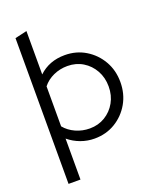

<svg xmlns="http://www.w3.org/2000/svg" viewBox="-165 -816 922 1119"><g transform="rotate(-20 295.5 -256.5)"><path d="M63 204V-700L137 -717V-448Q201 -509 298 -509Q369 -509 426 -474.5Q483 -440 516.5 -382Q550 -324 550 -251Q550 -178 516.5 -119.5Q483 -61 426 -26.5Q369 8 297 8Q253 8 212 -7Q171 -22 137 -50V204ZM291 -444Q244 -444 203.5 -425.5Q163 -407 137 -374V-126Q163 -94 204 -75.5Q245 -57 291 -57Q344 -57 386 -82.5Q428 -108 452.5 -151.5Q477 -195 477 -250Q477 -305 452.5 -349Q428 -393 386 -418.5Q344 -444 291 -444Z"/></g></svg>

Font: Red Hat Display Variable
Style: Regular
Weight: 400
Designer: Pentagram, MCKL
Foundry: Pentagram, MCKL
Version: Version 1.021